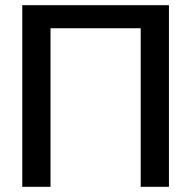

<svg xmlns="http://www.w3.org/2000/svg" viewBox="-20 -721 738 741"><path d="M66 -701H632V0H523V-612H175V0H66Z"/></svg>

Font: LT Superior Semi-bold
Style: Regular
Weight: 600
Designer: Daniel Lyons
Foundry: LyonsType
Version: Version 1.0